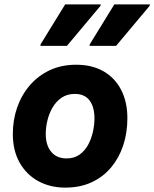

<svg xmlns="http://www.w3.org/2000/svg" viewBox="-20 -838 703 875"><path d="M277.5 17Q208.5 17 154.5 -12.5Q100.5 -42 69.5 -96.8Q38.5 -151.5 38.5 -227.5Q38.5 -291.5 58.2 -348.2Q78 -405 115.8 -449Q153.5 -493 206.8 -518Q260 -543 327.5 -543Q399.5 -543 451.8 -513Q504 -483 532.2 -428.2Q560.5 -373.5 560.5 -299Q560.5 -233.5 541.8 -176.2Q523 -119 486.8 -75.5Q450.5 -32 398 -7.5Q345.5 17 277.5 17ZM283.5 -116Q318 -116 342.2 -133.2Q366.5 -150.5 381.5 -178Q396.5 -205.5 403.5 -237.5Q410.5 -269.5 410.5 -298.5Q410.5 -350.5 388.2 -380.2Q366 -410 321 -410Q286 -410 260.8 -392.8Q235.5 -375.5 219.5 -348Q203.5 -320.5 196 -288.8Q188.5 -257 188.5 -227.5Q188.5 -176 213.5 -146Q238.5 -116 283.5 -116ZM388 -629 389 -636 501 -818H663L662 -811.5L509 -629ZM164 -629 165 -636 277 -818H439L438 -811.5L285 -629Z"/></svg>

Font: Google Sans Code
Style: Italic
Weight: 400
Italic angle: -10°
Monospace: yes
Designer: Google Sans Code Authors
Foundry: Google LLC
Version: Version 6.000